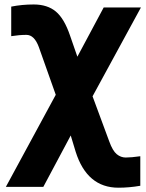

<svg xmlns="http://www.w3.org/2000/svg" viewBox="-20 -622 667 876"><path d="M31.2 -457V-591.8Q80.1 -601.6 133.8 -601.6Q196.3 -601.6 234.9 -569.3Q273.4 -537.1 299.8 -459L333 -363.3L453.1 -587.9H623L402.3 -182.6L478.5 23.4Q494.1 66.4 512.7 81.5Q531.2 96.7 553.7 96.7Q579.1 96.7 620.1 90.8V225.6Q569.3 234.4 520.5 234.4Q377 234.4 325.2 70.3L302.7 -3.9L177.7 230.5H6.8L234.4 -189.5L157.2 -407.2Q136.7 -462.9 100.6 -462.9Q68.4 -462.9 31.2 -457Z"/></svg>

Font: Gothic A1 Black
Style: Regular
Weight: 900
Version: Version 2.50